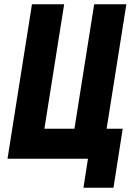

<svg xmlns="http://www.w3.org/2000/svg" viewBox="-20 -740 640 895"><path d="M129 -720H279L187 -140H327L419 -720H569L477 -140H552L509 135H369L390 0H15Z"/></svg>

Font: JetBrains Mono ExtraBold
Style: Italic
Weight: 800
Designer: Philipp Nurullin, Konstantin Bulenkov
Foundry: JetBrains
Version: Version 1.000; ttfautohint (v1.8.3)